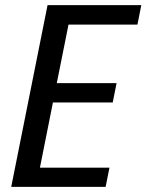

<svg xmlns="http://www.w3.org/2000/svg" viewBox="-20 -731 573 751"><path d="M420.9 -330.1H187L136.2 -75.2H408.2L393.1 0H23.9L166 -710.9H532.7L517.6 -634.8H248L202.1 -405.8H436Z"/></svg>

Font: RobotoCondensed-Italic
Style: Italic
Weight: 400
Designer: Google
Version: Version 1.200311; 2013